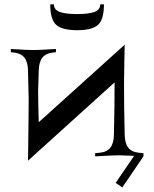

<svg xmlns="http://www.w3.org/2000/svg" viewBox="-20 -711 702 873"><path d="M632.3 0 536.1 141.1 505.9 120.6 589.8 -2.4Q534.7 -4.9 522.5 -4.9Q494.1 -4.9 412.6 0V-14.6L433.6 -16.6Q465.8 -19.5 481.7 -39.6Q497.6 -59.6 498 -100.1Q501 -227.1 501 -328.1V-336.4L107.4 19.5Q110.4 -195.3 110.4 -258.8Q110.4 -282.7 107.4 -388.2Q106.9 -428.7 91.1 -448.7Q75.2 -468.8 43 -472.2L29.3 -473.6V-488.3Q104 -483.4 131.8 -483.4Q159.7 -483.4 234.4 -488.3V-473.6L220.7 -472.2Q188.5 -468.8 172.6 -448.7Q156.7 -428.7 156.2 -388.2Q156.2 -375 154.8 -343.8Q153.3 -312.5 153.3 -296.4Q153.3 -250.5 156.2 -155.3L546.9 -507.8Q546.9 -491.7 545.4 -432.6Q543.9 -373.5 543.9 -327.6Q543.9 -227.1 546.9 -100.1Q547.4 -59.6 563.2 -39.6Q579.1 -19.5 611.3 -16.6L632.3 -14.6ZM436 -691.4H452.6Q452.6 -622.6 425.8 -598.1Q398.9 -573.7 330.6 -573.7Q262.2 -573.7 235.4 -598.1Q208.5 -622.6 208.5 -691.4H225.1Q225.1 -666.5 251.7 -656.7Q278.3 -647 330.6 -647Q382.8 -647 409.4 -656.7Q436 -666.5 436 -691.4Z"/></svg>

Font: Flanker
Style: Regular
Weight: 400
Designer: Flanker
Foundry: Flanker
Version: Version 2.027